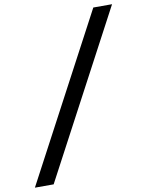

<svg xmlns="http://www.w3.org/2000/svg" viewBox="-100 -900 816 1079"><g transform="rotate(-10 308.0 -360.0)"><path d="M10 110H117L616 -830H509Z"/></g></svg>

Font: JetBrains Mono Medium
Style: Italic
Weight: 436
Italic angle: -9°
Monospace: yes
Designer: Philipp Nurullin, Konstantin Bulenkov
Foundry: JetBrains
Version: Version 2.305